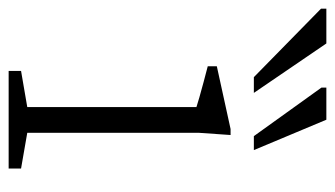

<svg xmlns="http://www.w3.org/2000/svg" viewBox="-276 -574 756 433"><g transform="rotate(90 101.5 -358.0)"><path d="M190 -500.5 185 -429V-42L265.5 -28V0H45.5V-28L127 -42V-423.5Q121.5 -425.5 105.5 -430Q89.5 -434.5 70 -439.8Q50.5 -445 35 -449V-469.5L176.5 -500.5ZM95 -553H59.5L-95 -704.5V-716.5H-16.5ZM224 -553H192.5L83 -705.5V-716.5H155.5Z"/></g></svg>

Font: Newsreader 9pt Light
Style: Regular
Weight: 300
Designer: Hugues Gentile
Foundry: Production Type
Version: Version 1.003